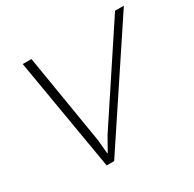

<svg xmlns="http://www.w3.org/2000/svg" viewBox="-140 -781 944 932"><g transform="rotate(-30 331.5 -315.0)"><path d="M613.8 -629.9H663.1L245.1 0H203.1L96.2 -629.9H145L228 -126L234.9 -49.8H237.8L280.8 -126Z"/></g></svg>

Font: Sinkin Sans 200 X Light Italic
Style: Regular
Weight: 200
Italic angle: -112°
Designer: Keith Bates
Foundry: K-Type
Version: Sinkin Sans (version 1.0)  by Keith Bates   •   © 2014   www